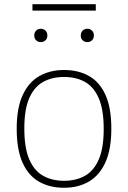

<svg xmlns="http://www.w3.org/2000/svg" viewBox="-20 -879 606 908"><path d="M283 9Q216 9 165.5 -19.2Q115 -47.5 87 -109Q59 -170.5 59 -270Q59 -368 87.2 -429.2Q115.5 -490.5 166 -519.2Q216.5 -548 283 -548Q350 -548 400.2 -520Q450.5 -492 478.5 -430.8Q506.5 -369.5 506.5 -270Q506.5 -172 478.2 -110.5Q450 -49 399.8 -20Q349.5 9 283 9ZM283 -24Q340 -24 382 -47.8Q424 -71.5 447.2 -125.2Q470.5 -179 470.5 -269Q470.5 -360 447.2 -414Q424 -468 382 -491.5Q340 -515 283 -515Q226 -515 183.8 -491.5Q141.5 -468 118.2 -414.5Q95 -361 95 -271.5Q95 -180 118.2 -125.8Q141.5 -71.5 183.8 -47.8Q226 -24 283 -24ZM393 -680Q379.5 -680 370.8 -688.5Q362 -697 362 -711Q362 -725.5 370.8 -734.2Q379.5 -743 393 -743Q406.5 -743 415.2 -734.2Q424 -725.5 424 -711Q424 -697 415.2 -688.5Q406.5 -680 393 -680ZM173 -680Q159.5 -680 150.8 -688.5Q142 -697 142 -711Q142 -725.5 150.8 -734.2Q159.5 -743 173 -743Q186.5 -743 195.2 -734.2Q204 -725.5 204 -711Q204 -697 195.2 -688.5Q186.5 -680 173 -680ZM133.5 -829V-859H433V-829Z"/></svg>

Font: Encode Sans Semi Expanded Thin
Style: Regular
Weight: 100
Width: 6
Designer: Multiple Designers
Foundry: Impallari Type
Version: Version 3.000; ttfautohint (v1.8.3) -l 8 -r 50 -G 200 -x 14 